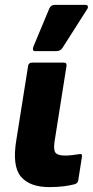

<svg xmlns="http://www.w3.org/2000/svg" viewBox="-20 -753 380 785"><path d="M182 12Q101 12 65 -31.5Q29 -75 47 -182L95 -484Q97 -497 111 -497H241Q254 -497 252 -484L203 -174Q198 -140 207 -128.5Q216 -117 246 -117Q261 -117 277 -119Q293 -121 305 -123Q317 -126 315 -112L300 -16Q298 -4 286 0Q268 5 241.5 8.5Q215 12 182 12ZM124 -544Q116 -544 115 -549.5Q114 -555 116 -561L182 -719Q186 -727 191.5 -730Q197 -733 204 -733H330Q337 -733 339 -727.5Q341 -722 336 -715L236 -558Q227 -544 211 -544Z"/></svg>

Font: Sofia Sans Black
Style: Italic
Weight: 900
Italic angle: -9°
Version: Version 4.100-B